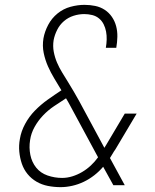

<svg xmlns="http://www.w3.org/2000/svg" viewBox="-20 -763 640 791"><path d="M230 8Q203 8 177.5 3Q152 -2 130.5 -14.5Q109 -27 93.5 -46Q78 -65 70 -88.5Q62 -112 59.5 -138Q57 -164 62 -191Q67 -222 83.5 -252.5Q100 -283 124 -307.5Q148 -332 176 -352Q204 -372 233 -391Q218 -416 203.5 -440Q189 -464 177.5 -490Q166 -516 160 -545Q154 -574 159 -605Q164 -633 178.5 -660.5Q193 -688 217 -707.5Q241 -727 270.5 -735Q300 -743 328 -743Q351 -743 372.5 -738.5Q394 -734 411.5 -722.5Q429 -711 441 -693.5Q453 -676 458.5 -655Q464 -634 463.5 -611.5Q463 -589 459 -566H416Q419 -583 419.5 -600Q420 -617 417 -633Q414 -649 407 -663Q400 -677 388 -687Q376 -697 360 -701Q344 -705 327 -705Q305 -705 283 -698Q261 -691 243.5 -676Q226 -661 215.5 -640Q205 -619 201 -598Q197 -573 201.5 -549.5Q206 -526 215 -505Q224 -484 236 -464.5Q248 -445 260 -425.5Q272 -406 283.5 -386.5Q295 -367 306 -347L410 -154Q412 -157 414 -160.5Q416 -164 418 -167L494 -295H543L455 -147Q449 -139 444 -130Q439 -121 433 -112L494 0H447L405 -76Q389 -57 368.5 -41Q348 -25 325 -14Q302 -3 277.5 2.5Q253 8 230 8ZM236 -30Q257 -30 278 -36.5Q299 -43 318.5 -54.5Q338 -66 354.5 -81.5Q371 -97 384 -115L269 -328Q265 -336 260.5 -343.5Q256 -351 252 -358Q227 -342 202.5 -325.5Q178 -309 157.5 -287.5Q137 -266 122.5 -240Q108 -214 104 -186Q99 -155 105 -125Q111 -95 129 -72.5Q147 -50 176 -40Q205 -30 236 -30Z"/></svg>

Font: Iosevka SS04 XLt Ex Obl
Style: Regular
Weight: 200
Width: 7
Italic angle: -9°
Monospace: yes
Designer: Belleve Invis
Foundry: Belleve Invis
Version: Version 19.0.0; ttfautohint (v1.8.4)